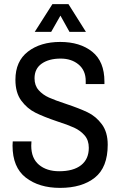

<svg xmlns="http://www.w3.org/2000/svg" viewBox="-20 -902 587 934"><path d="M318 -747 274 -826 229 -747H149L235 -882H313L398 -747ZM488 -505V-493H397V-508Q397 -559 362.5 -588Q328 -617 275 -617Q218 -617 183 -592.5Q148 -568 148 -521Q148 -486 168 -463.5Q188 -441 218 -427.5Q248 -414 300 -397Q366 -375 406.5 -355.5Q447 -336 475.5 -297.5Q504 -259 504 -198Q504 -88 441.5 -38Q379 12 272 12Q170 12 105.5 -38Q41 -88 41 -194L42 -214H133L132 -193Q132 -132 169.5 -100.5Q207 -69 268 -69Q337 -69 374.5 -98.5Q412 -128 412 -183Q412 -220 391.5 -243.5Q371 -267 340.5 -281Q310 -295 257 -312Q192 -334 152 -354Q112 -374 83.5 -412.5Q55 -451 55 -514Q55 -604 116 -651Q177 -698 273 -698Q369 -698 428.5 -650.5Q488 -603 488 -505Z"/></svg>

Font: Archivo Narrow
Style: Regular
Weight: 400
Designer: Hector Gatti
Foundry: Omnibus-Type
Version: Version 1.003